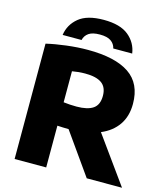

<svg xmlns="http://www.w3.org/2000/svg" viewBox="-135 -1053 1009 1157"><g transform="rotate(15 370.0 -474.5)"><path d="M65.5 0V-719.5Q120.5 -732.5 190 -741Q259.5 -749.5 323.5 -749.5Q493.5 -749.5 581 -690.5Q668.5 -631.5 668.5 -504.5Q668.5 -427 631.2 -373.2Q594 -319.5 526 -291L735.5 0H515.5L333 -258Q315 -258 297.8 -258.8Q280.5 -259.5 262.5 -260.5V0ZM343.5 -401.5Q412.5 -401.5 446.8 -425.2Q481 -449 481 -504.5Q481 -558.5 447 -583Q413 -607.5 344 -607.5Q322 -607.5 301.5 -605.5Q281 -603.5 262.5 -600V-406.5Q282.5 -404 302.5 -402.8Q322.5 -401.5 343.5 -401.5ZM151.5 -797Q161 -863 213.2 -906Q265.5 -949 368.5 -949Q471.5 -949 523.8 -906Q576 -863 585.5 -797H467.5Q461 -825 437.8 -841.2Q414.5 -857.5 368.5 -857.5Q322.5 -857.5 299.2 -841.2Q276 -825 269.5 -797Z"/></g></svg>

Font: Encode Sans SemiExpanded SemiExpanded ExtraBold
Style: Regular
Weight: 800
Width: 6
Designer: Multiple Designers
Foundry: Impallari Type
Version: Version 3.000; ttfautohint (v1.8.3) -l 8 -r 50 -G 200 -x 14 